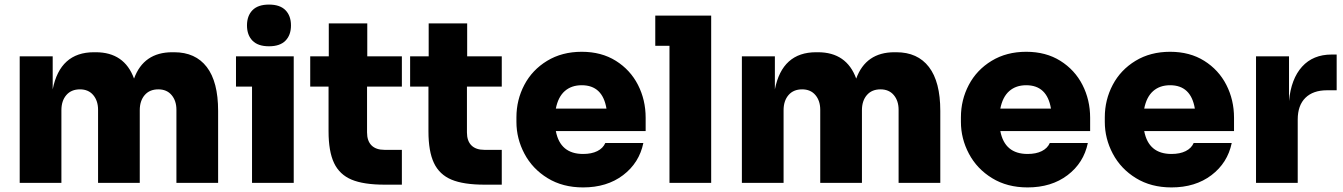

<svg xmlns="http://www.w3.org/2000/svg" viewBox="-20 -798 5860 838"><path d="M66 -552H210V-408Q242 -570 390 -570H398Q523 -570 565 -455Q607 -570 732 -570H740Q833 -570 882.5 -505.5Q932 -441 932 -314V0H750V-319Q750 -358 729 -383Q708 -408 671 -408Q633 -408 611.5 -383Q590 -358 590 -317V0H408V-319Q408 -358 387 -383Q366 -408 329 -408Q291 -408 269.5 -383Q248 -358 248 -317V0H66Z M1080 -420H1010V-552H1262V0H1080ZM1058 -687Q1058 -729 1082 -753.5Q1106 -778 1154 -778Q1202 -778 1226 -753.5Q1250 -729 1250 -687Q1250 -645 1226 -620.5Q1202 -596 1154 -596Q1106 -596 1082 -620.5Q1058 -645 1058 -687Z M1414 -225V-420H1334V-552H1415V-696H1583V-552H1734V-420H1582V-220Q1582 -183 1601.5 -163.5Q1621 -144 1658 -144H1734V8H1659Q1567 8 1514.5 -14Q1462 -36 1438 -86.5Q1414 -137 1414 -225Z M1850 -225V-420H1770V-552H1851V-696H2019V-552H2170V-420H2018V-220Q2018 -183 2037.5 -163.5Q2057 -144 2094 -144H2170V8H2095Q2003 8 1950.5 -14Q1898 -36 1874 -86.5Q1850 -137 1850 -225Z M2234 -266V-286Q2234 -362 2268.5 -427.5Q2303 -493 2368 -532.5Q2433 -572 2519 -572Q2605 -572 2668 -532.5Q2731 -493 2764.5 -427.5Q2798 -362 2798 -284V-226H2406Q2425 -126 2525 -126Q2562 -126 2587 -138.5Q2612 -151 2622 -174H2788Q2770 -87 2699.5 -33.5Q2629 20 2525 20Q2436 20 2370 -20.5Q2304 -61 2269 -127Q2234 -193 2234 -266ZM2627 -324Q2610 -426 2519 -426Q2474 -426 2445 -400.5Q2416 -375 2406 -324Z M2902 -598H2840V-730H3084V0H2902Z M3218 -552H3362V-408Q3394 -570 3542 -570H3550Q3675 -570 3717 -455Q3759 -570 3884 -570H3892Q3985 -570 4034.5 -505.5Q4084 -441 4084 -314V0H3902V-319Q3902 -358 3881 -383Q3860 -408 3823 -408Q3785 -408 3763.5 -383Q3742 -358 3742 -317V0H3560V-319Q3560 -358 3539 -383Q3518 -408 3481 -408Q3443 -408 3421.5 -383Q3400 -358 3400 -317V0H3218Z M4174 -266V-286Q4174 -362 4208.5 -427.5Q4243 -493 4308 -532.5Q4373 -572 4459 -572Q4545 -572 4608 -532.5Q4671 -493 4704.5 -427.5Q4738 -362 4738 -284V-226H4346Q4365 -126 4465 -126Q4502 -126 4527 -138.5Q4552 -151 4562 -174H4728Q4710 -87 4639.5 -33.5Q4569 20 4465 20Q4376 20 4310 -20.5Q4244 -61 4209 -127Q4174 -193 4174 -266ZM4567 -324Q4550 -426 4459 -426Q4414 -426 4385 -400.5Q4356 -375 4346 -324Z M4802 -266V-286Q4802 -362 4836.5 -427.5Q4871 -493 4936 -532.5Q5001 -572 5087 -572Q5173 -572 5236 -532.5Q5299 -493 5332.5 -427.5Q5366 -362 5366 -284V-226H4974Q4993 -126 5093 -126Q5130 -126 5155 -138.5Q5180 -151 5190 -174H5356Q5338 -87 5267.5 -33.5Q5197 20 5093 20Q5004 20 4938 -20.5Q4872 -61 4837 -127Q4802 -193 4802 -266ZM5195 -324Q5178 -426 5087 -426Q5042 -426 5013 -400.5Q4984 -375 4974 -324Z M5462 -552H5606V-357Q5615 -454 5663 -507Q5711 -560 5792 -560H5814V-404H5772Q5711 -404 5677.5 -371Q5644 -338 5644 -276V0H5462Z"/></svg>

Font: Sora-SIA ExtraBold
Style: Regular
Weight: 800
Designer: Jonathan Barnbrook, Julián Moncada
Foundry: Barnbrook Fonts
Version: Version 2.000